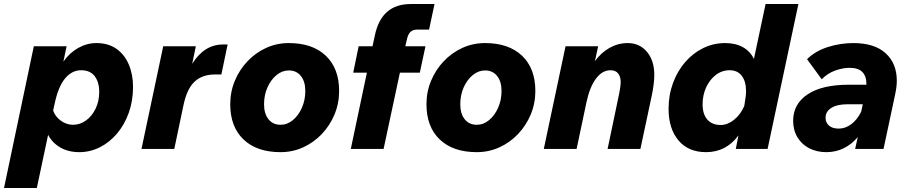

<svg xmlns="http://www.w3.org/2000/svg" viewBox="-51 -740 4516 954"><path d="M-31 194 117 -510H280L264 -434Q295 -478 338 -502Q381 -526 428 -526Q487 -526 527.5 -497.5Q568 -469 589 -419.5Q610 -370 610 -308Q610 -239 589 -180Q568 -121 531 -77Q494 -33 445.5 -8.5Q397 16 343 16Q289 16 249 -7Q209 -30 188 -70L132 194ZM221 -227 213 -191Q223 -161 251 -140.5Q279 -120 312 -120Q347 -120 376.5 -141.5Q406 -163 424 -200Q442 -237 442 -283Q442 -332 419.5 -361.5Q397 -391 352 -391Q307 -391 273 -351Q239 -311 221 -227Z M652 0 760 -510H922L904 -423Q964 -519 1057 -519H1080L1049 -370H1018Q954 -370 916 -334.5Q878 -299 861 -219L815 0Z M1093 -222Q1093 -284 1116 -339Q1139 -394 1179 -436Q1219 -478 1271.5 -502Q1324 -526 1384 -526Q1502 -526 1568 -463Q1634 -400 1634 -288Q1634 -226 1611 -171Q1588 -116 1548 -74Q1508 -32 1455.5 -8Q1403 16 1343 16Q1225 16 1159 -47Q1093 -110 1093 -222ZM1343 -120Q1376 -120 1404 -143Q1432 -166 1449 -204.5Q1466 -243 1466 -288Q1466 -335 1444 -362.5Q1422 -390 1384 -390Q1351 -390 1323 -367Q1295 -344 1278 -306Q1261 -268 1261 -222Q1261 -175 1283 -147.5Q1305 -120 1343 -120Z M1692 0 1772 -379H1704L1731 -510H1800L1812 -566Q1845 -720 1990 -720H2108L2081 -593H2023Q2001 -593 1988.5 -581.5Q1976 -570 1970 -541L1963 -510H2063L2035 -379H1936L1855 0Z M2068 -222Q2068 -284 2091 -339Q2114 -394 2154 -436Q2194 -478 2246.5 -502Q2299 -526 2359 -526Q2477 -526 2543 -463Q2609 -400 2609 -288Q2609 -226 2586 -171Q2563 -116 2523 -74Q2483 -32 2430.5 -8Q2378 16 2318 16Q2200 16 2134 -47Q2068 -110 2068 -222ZM2318 -120Q2351 -120 2379 -143Q2407 -166 2424 -204.5Q2441 -243 2441 -288Q2441 -335 2419 -362.5Q2397 -390 2359 -390Q2326 -390 2298 -367Q2270 -344 2253 -306Q2236 -268 2236 -222Q2236 -175 2258 -147.5Q2280 -120 2318 -120Z M2651 0 2759 -510H2921L2905 -436Q2935 -478 2977.5 -502Q3020 -526 3068 -526Q3127 -526 3163.5 -482.5Q3200 -439 3200 -368Q3200 -324 3187 -263L3131 0H2968L3023 -263Q3028 -286 3030.5 -304Q3033 -322 3033 -332Q3033 -360 3020 -375.5Q3007 -391 2983 -391Q2941 -391 2910 -349Q2879 -307 2863 -232L2814 0Z M3605 0 3618 -67Q3557 16 3457 16Q3369 16 3320 -42.5Q3271 -101 3271 -199Q3271 -268 3293 -327.5Q3315 -387 3353.5 -431.5Q3392 -476 3443 -501Q3494 -526 3552 -526Q3604 -526 3640.5 -505.5Q3677 -485 3695 -447L3753 -720H3916L3763 0ZM3440 -222Q3440 -173 3463.5 -146Q3487 -119 3530 -119Q3564 -119 3596 -144.5Q3628 -170 3647 -213Q3651 -237 3653.5 -255.5Q3656 -274 3656 -286Q3656 -336 3634.5 -363.5Q3613 -391 3575 -391Q3536 -391 3505.5 -367.5Q3475 -344 3457.5 -305.5Q3440 -267 3440 -222Z M4198 0 4211 -59Q4181 -23 4141.5 -3.5Q4102 16 4055 16Q4008 16 3970.5 -3Q3933 -22 3911.5 -57.5Q3890 -93 3890 -140Q3890 -223 3961.5 -271Q4033 -319 4166 -319H4254Q4255 -359 4235 -381Q4215 -403 4170 -403Q4137 -403 4099 -389.5Q4061 -376 4032 -346L3959 -446Q4001 -487 4063 -506.5Q4125 -526 4189 -526Q4294 -526 4349.5 -475.5Q4405 -425 4405 -339Q4405 -309 4397 -272L4339 0ZM4116 -101Q4150 -101 4179.5 -123.5Q4209 -146 4228 -185L4236 -222H4161Q4109 -222 4080 -204Q4051 -186 4051 -155Q4051 -131 4068 -116Q4085 -101 4116 -101Z"/></svg>

Font: Wix Madefor Text ExtraBold
Style: Italic
Weight: 800
Italic angle: -12°
Designer: Dalton Maag Ltd
Foundry: Dalton Maag Ltd
Version: Version 3.100